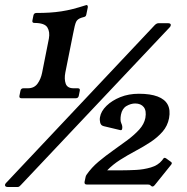

<svg xmlns="http://www.w3.org/2000/svg" viewBox="-25 -740 749 770"><path d="M7 10Q-5 10 -5 2Q-5 -2 -1 -6L595.3 -639Q603 -647 611 -647H648Q660 -647 660 -640Q660 -635 656 -631L58.7 2Q55.8 5 52.9 7.5Q50 10 45 10ZM237 -449Q232 -423 238.5 -404.5Q245 -386 270 -386H287Q297 -386 295 -376L291 -356Q289 -346 279 -346H61Q51 -346 53 -356L57 -376Q59 -386 69 -386H87Q112 -386 125.5 -404.5Q139 -423 144 -449L171 -585Q176 -612 165 -630Q154 -648 113 -648Q103 -648 105 -658L109 -678Q111 -688 121 -688Q150 -688 174 -689.5Q198 -691 221 -694.5Q244 -698 267.5 -704Q291 -710 319 -719Q324 -721 326 -717.5Q328 -714 327 -710L321 -681Q320 -676 317 -674Q314 -672 309 -671L302 -669Q286 -664 280.5 -653Q275 -642 268 -604ZM659 -92Q668 -87 661 -79L595 3Q591 8 586 8Q583 8 578 3Q576 1 573 0.5Q570 0 566 0H323Q313 0 314 -10L318 -29Q319 -35 322 -39Q342 -68 370 -91.5Q398 -115 428.5 -136.5Q459 -158 486.5 -178.5Q514 -199 533.5 -220.5Q553 -242 558 -267Q563 -296 551.5 -310.5Q540 -325 517 -325Q500 -325 482.5 -315Q465 -305 460 -280Q456 -257 461.5 -245.5Q467 -234 465 -224Q464 -217 458 -218L391 -234Q384 -236 381.5 -239Q379 -242 377 -247Q374 -259 376 -270Q380 -294 402 -315.5Q424 -337 457.5 -350.5Q491 -364 532 -364Q578 -364 607 -353Q636 -342 647.5 -320.5Q659 -299 653 -266Q647 -235 627 -212Q607 -189 579 -170.5Q551 -152 519 -135Q487 -118 457 -99Q427 -80 405 -57H467Q489 -57 520 -58.5Q551 -60 580 -68.5Q609 -77 625 -97L631 -105Q634 -109 641 -105Z"/></svg>

Font: Young Serif Light
Style: Italic
Weight: 300
Italic angle: -10.979°
Designer: Bastien Sozeau
Foundry: NBR — Bastien Sozeau
Version: Version 5.001